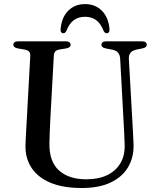

<svg xmlns="http://www.w3.org/2000/svg" viewBox="-20 -902 772 938"><path d="M584.5 -295 567 -616Q565.5 -634.5 556.5 -645Q547.5 -655.5 527.5 -659.5L496.5 -665.5Q484.5 -668 480 -672.5Q475.5 -677 475.5 -684Q475.5 -691 481.2 -695.5Q487 -700 497 -700H675.5Q686 -700 691.5 -695.5Q697 -691 697 -684Q697 -677 692.2 -672.5Q687.5 -668 675.5 -665.5L648 -660Q625 -655 616.8 -643.2Q608.5 -631.5 609.5 -614L627.5 -295Q629 -269.5 630.2 -245.2Q631.5 -221 632.5 -194.5Q634 -134 606.2 -86.2Q578.5 -38.5 521.8 -11Q465 16.5 379 16.5Q287.5 16.5 226 -9.5Q164.5 -35.5 133.8 -82.5Q103 -129.5 104.5 -192Q104.5 -205.5 105.8 -226.2Q107 -247 108.2 -271.5Q109.5 -296 111 -320L128 -631Q128.5 -644 121 -650.8Q113.5 -657.5 97 -660.5L66.5 -665.5Q45 -670 45 -683.5Q45 -691 50.8 -695.5Q56.5 -700 67 -700H303Q313.5 -700 319.2 -695.5Q325 -691 325 -683.5Q325 -677 320.2 -672.5Q315.5 -668 303.5 -665.5L272.5 -660.5Q257.5 -658 250.8 -651.5Q244 -645 243 -631.5L226 -322Q224 -285.5 223 -255.5Q222 -225.5 221.5 -201.5Q220 -113 268 -69.5Q316 -26 402 -26Q461 -26 503.2 -46.2Q545.5 -66.5 568 -104.2Q590.5 -142 589 -194Q588 -228 586.8 -251.5Q585.5 -275 584.5 -295ZM395.5 -820Q362.5 -820 340.2 -803.2Q318 -786.5 304 -750.5Q300.5 -744.5 297.2 -742Q294 -739.5 289 -739.5Q283 -739.5 279.2 -744.2Q275.5 -749 276 -758Q280 -815 312.2 -848.5Q344.5 -882 395.5 -882Q446.5 -882 478.8 -848.5Q511 -815 515 -758Q515.5 -749 511.8 -744.2Q508 -739.5 501.5 -739.5Q497.5 -739.5 493.8 -742Q490 -744.5 486.5 -750.5Q472.5 -787 450 -803.5Q427.5 -820 395.5 -820Z"/></svg>

Font: Fraunces 36pt
Style: Regular
Weight: 400
Version: Version 1.000;[b76b70a41]